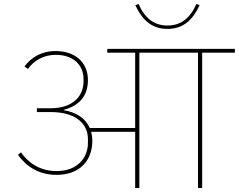

<svg xmlns="http://www.w3.org/2000/svg" viewBox="-20 -943 1198 963"><path d="M820 -798C891 -798 943 -834 981 -917L965 -923C932 -848 884 -815 820 -815C756 -815 708 -848 675 -923L659 -917C697 -834 749 -798 820 -798ZM264 -66C382 -66 443 -140 443 -236C443 -253 441 -268 437 -282H658V0H679V-679H973V0H994V-679H1158V-698H518V-679H658V-301H430C408 -352 359 -381 300 -390V-392C379 -414 421 -462 421 -542C421 -628 359 -687 259 -687C187 -687 136 -654 103 -610L120 -597C150 -639 198 -668 260 -668C348 -668 399 -616 399 -547V-535C399 -462 347 -400 233 -400H165V-381H234C362 -381 421 -321 421 -246V-226C421 -152 369 -85 264 -85C182 -85 124 -124 85 -179L70 -166C114 -106 176 -66 264 -66Z"/></svg>

Font: IBM Plex Devanagari Thin
Style: Regular
Weight: 100
Designer: Mike Abbink, Paul van der Laan, Pieter van Rosmalen, Erin McLaughlin
Foundry: Bold Monday
Version: Version 1.0